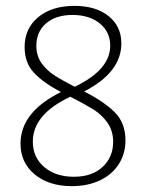

<svg xmlns="http://www.w3.org/2000/svg" viewBox="-20 -629 498 655"><path d="M408 -150Q408 -105 385.5 -69.5Q363 -34 321.5 -14Q280 6 225 6Q147 6 98.5 -34Q50 -74 50 -139Q50 -247 188 -315Q129 -346 96.5 -380Q64 -414 64 -469Q64 -532 110.5 -570.5Q157 -609 234 -609Q307 -609 350.5 -574Q394 -539 394 -481Q394 -382 267 -317Q334 -283 371 -246.5Q408 -210 408 -150ZM235 -333Q356 -391 356 -473Q356 -520 320.5 -549Q285 -578 227 -578Q171 -578 137.5 -549.5Q104 -521 104 -473Q104 -439 121.5 -414Q139 -389 165.5 -372Q192 -355 235 -333ZM366 -145Q366 -183 346.5 -210.5Q327 -238 298 -256Q269 -274 220 -299Q92 -239 92 -146Q92 -92 131 -59Q170 -26 232 -26Q294 -26 330 -59.5Q366 -93 366 -145Z"/></svg>

Font: Ysabeau Light
Style: Regular
Weight: 300
Designer: Christian Thalmann (Catharsis Fonts)
Version: Version 0.003